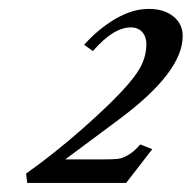

<svg xmlns="http://www.w3.org/2000/svg" viewBox="-20 -664 430 431"><path d="M41 -253.4 38.6 -274.4Q101.1 -318.4 167.7 -377.2Q234.4 -436 268.6 -476.1Q291 -502 299.8 -522.5Q308.6 -543 308.6 -564.9Q308.6 -581.5 299.3 -592Q290 -602.5 273.9 -602.5Q234.4 -602.5 188.5 -549.3L168.9 -563.5Q200.7 -599.1 239 -621.6Q277.3 -644 314 -644Q348.1 -644 369.1 -627.2Q390.1 -610.4 390.1 -583Q390.1 -502.4 248.5 -397L126.5 -306.2H212.4Q234.9 -306.2 244.9 -307.4Q254.9 -308.6 268.1 -316.2Q281.2 -323.7 294.9 -339.8L321.8 -329.1L263.2 -253.4Z"/></svg>

Font: Elstob
Style: Italic
Weight: 400
Italic angle: -20°
Designer: Peter S. Baker
Version: Version 1.015